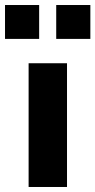

<svg xmlns="http://www.w3.org/2000/svg" viewBox="-52 -745 380 765"><path d="M62 0V-493H215V0ZM172 -590V-725H308V-590ZM-32 -590V-725H104V-590Z"/></svg>

Font: Nunito Sans 11pt ExtraBold
Style: Regular
Weight: 800
Version: Version 3.101;gftools[0.9.27]